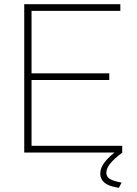

<svg xmlns="http://www.w3.org/2000/svg" viewBox="-20 -730 655 919"><path d="M565 -32V0H96V-710H556V-678H131V-379H503V-347H131V-32ZM460 101Q460 73 481.5 45.5Q503 18 545 -13H554L566 0Q525 31 507 53.5Q489 76 489 97Q489 116 506 126.5Q523 137 562 144L549 169Q516 164 496.5 154.5Q477 145 468.5 131.5Q460 118 460 101Z"/></svg>

Font: Raleway Thin ExtraLight
Style: Regular
Weight: 250
Version: Version 4.026